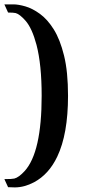

<svg xmlns="http://www.w3.org/2000/svg" viewBox="-44 -710 381 860"><path d="M22 129.4 -7.8 128.4 -24.4 92.3Q9.8 92.3 20 89.8Q40 85 66.4 56.2Q142.6 -27.8 142.6 -280.8Q142.6 -420.4 119.6 -508.8Q99.6 -584 70.3 -617.2Q44.4 -646.5 26.4 -651.4Q16.6 -653.8 -7.8 -653.8L-24.4 -690.4H16.6Q38.1 -690.4 69.6 -681.4Q101.1 -672.4 134.8 -647.9Q168.5 -623.5 196.8 -578.4Q225.1 -533.2 242.9 -460.9Q260.7 -388.7 260.7 -280.8Q260.7 -109.4 212.4 -8.3Q174.8 70.8 108.4 106.4Q64.9 129.4 22 129.4Z"/></svg>

Font: Quaaykop
Style: Bold
Weight: 700
Designer: Tup Wanders
Foundry: Free font, DO NOT SELL
Version: Version 1.00;July 31, 2023;FontCreator 11.5.0.2430 64-bit